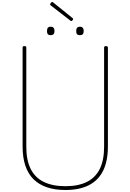

<svg xmlns="http://www.w3.org/2000/svg" viewBox="-20 -1881 1305 1920"><path d="M634 19Q528 19 448 -8.5Q368 -36 314 -90Q260 -144 233 -226Q206 -308 206 -416V-1405Q206 -1413 210 -1416.5Q214 -1420 224 -1420Q235 -1420 239 -1416.5Q243 -1413 243 -1405V-413Q243 -280 286.5 -192.5Q330 -105 417.5 -62Q505 -19 634 -19Q763 -19 849 -62Q935 -105 978 -192.5Q1021 -280 1021 -413V-1405Q1021 -1413 1025.5 -1416.5Q1030 -1420 1040 -1420Q1059 -1420 1059 -1405V-416Q1059 -271 1011.5 -174.5Q964 -78 869.5 -29.5Q775 19 634 19ZM486 -1529Q468 -1529 459 -1538.5Q450 -1548 450 -1570Q450 -1593 459 -1603.5Q468 -1614 487 -1614Q506 -1614 515.5 -1603Q525 -1592 525 -1571Q525 -1549 515 -1539Q505 -1529 486 -1529ZM779 -1529Q760 -1529 751 -1538.5Q742 -1548 742 -1570Q742 -1593 751.5 -1603.5Q761 -1614 779 -1614Q798 -1614 807.5 -1603Q817 -1592 817 -1571Q817 -1548 807.5 -1538.5Q798 -1529 779 -1529ZM692 -1670Q689 -1670 687 -1672Q685 -1674 681 -1677L486 -1828Q483 -1831 482.5 -1833Q482 -1835 482 -1838Q482 -1843 485.5 -1848Q489 -1853 493.5 -1857Q498 -1861 503 -1861Q507 -1861 510 -1858.5Q513 -1856 516 -1853L707 -1699Q710 -1696 710.5 -1693.5Q711 -1691 711 -1689Q711 -1683 703.5 -1676.5Q696 -1670 692 -1670Z"/></svg>

Font: Playwrite BE WAL Thin
Style: Regular
Weight: 250
Version: Version 1.002